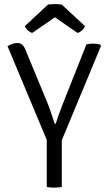

<svg xmlns="http://www.w3.org/2000/svg" viewBox="-20 -896 518 920"><path d="M204 -269H276V0Q268.5 1.5 259 2.2Q249.5 3 239 3Q229.5 3 220.2 2.2Q211 1.5 204 0ZM394 -683Q401.5 -685.5 410 -686.2Q418.5 -687 426 -687Q436 -687 444.5 -685.8Q453 -684.5 461 -682L464 -676L267 -202H214L16 -675Q32 -684 43 -687Q54 -690 63 -690Q78 -690 87.2 -681.2Q96.5 -672.5 103 -655L202 -416Q212 -393 223.2 -360Q234.5 -327 242 -303H247Q252 -319.5 260.2 -342.8Q268.5 -366 276.5 -386.5Q284.5 -407 288 -416ZM276 -874 387 -771Q382.5 -758.5 372.2 -749.8Q362 -741 352 -738L243 -813L134 -738Q124.5 -741 114 -749.8Q103.5 -758.5 99 -771L210 -874Q225 -876.5 243 -876.5Q261 -876.5 276 -874Z"/></svg>

Font: Signika Negative Light
Style: Regular
Weight: 300
Designer: Anna Giedry
Foundry: Anna Giedry
Version: Version 2.001